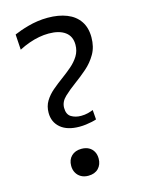

<svg xmlns="http://www.w3.org/2000/svg" viewBox="-116 -816 659 894"><g transform="rotate(-15 214.0 -369.0)"><path d="M216.4 -220.4Q157.9 -220.4 125.7 -247.6Q93.5 -274.9 93.5 -319.9Q93.5 -351.8 108.3 -376.1Q123.1 -400.3 146.6 -420.4Q170.1 -440.4 196.3 -459.5Q221.3 -477.8 244.2 -497.4Q267.1 -517 281.8 -540.7Q296.5 -564.4 296.5 -594.5Q296.5 -634.8 268.2 -655.8Q239.9 -676.8 188.9 -676.8Q166.1 -676.8 142.3 -672.4Q118.5 -668 93.9 -659.3Q69.2 -650.6 44.4 -637.7L39.7 -712.2Q52.9 -718 70.5 -724.2Q88.2 -730.4 109.1 -736.1Q130.1 -741.9 153.8 -745.4Q177.6 -749 203.5 -749Q256.3 -749 295.4 -733.4Q334.5 -717.9 355.9 -686.5Q377.3 -655.2 377.3 -608.5Q377.3 -562.3 357.7 -528.5Q338.1 -494.6 308.9 -469.2Q279.6 -443.7 250.7 -422.7Q218.2 -399 193.7 -375.9Q169.2 -352.7 169.2 -323.7Q169.2 -291.8 189.3 -279.5Q209.5 -267.3 236.4 -267.3Q254.8 -267.3 270.1 -271.3Q285.4 -275.4 295.3 -279.6L298.9 -233.4Q289.9 -230.2 276.6 -227.3Q263.3 -224.4 247.8 -222.4Q232.3 -220.4 216.4 -220.4ZM197.2 10.9Q177 10.9 162.3 2.5Q147.6 -5.8 139.4 -20.5Q131.1 -35.1 131.1 -54.3Q131.1 -83.9 149.2 -101.3Q167.2 -118.8 197.5 -118.8Q218.1 -118.8 232.8 -110.8Q247.5 -102.8 255.5 -88.3Q263.6 -73.9 263.6 -54.3Q263.6 -25.5 246 -7.3Q228.3 10.9 197.2 10.9Z"/></g></svg>

Font: Commissioner Thin
Style: Regular
Weight: 100
Designer: Kostas Bartsokas
Foundry: Kostas Bartsokas
Version: Version 1.001;gftools[0.9.23]